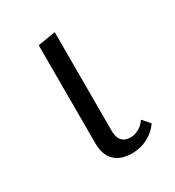

<svg xmlns="http://www.w3.org/2000/svg" viewBox="-114 -489 516 565"><g transform="rotate(-30 144.5 -206.5)"><path d="M94 -79V-408L154 -418V-88Q152 -38 193 -38Q207 -38 221 -45.5Q235 -53 245 -68L267 -43Q252 -21 227.5 -8Q203 5 174 5Q134 5 113.5 -16.5Q93 -38 94 -79Z"/></g></svg>

Font: Isabella Sans
Style: Regular
Weight: 400
Designer: Original fonts by Christian Thalmann (Catharsis Fonts), Modifications by Cristiano Sobral
Version: Version 0.002;July 12, 2020;FontCreator 13.0.0.2655 64-bit; 